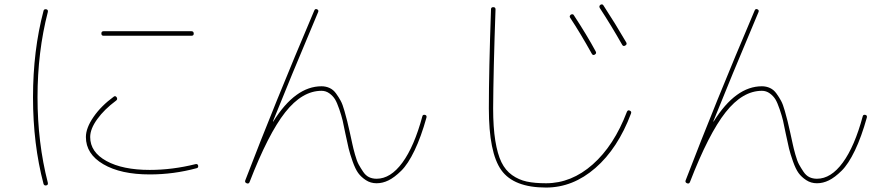

<svg xmlns="http://www.w3.org/2000/svg" viewBox="-20 -802 4040 872"><path d="M450.2 -639.6Q440.4 -639.6 440.4 -649.9Q440.4 -660.2 450.2 -660.2H849.6Q859.4 -660.2 859.9 -649.9Q860.4 -639.6 849.6 -639.6ZM190.4 40Q180.7 42 177.7 33.2Q129.9 -147.5 129.9 -359.9Q129.9 -572.3 177.7 -752.9Q179.7 -761.7 190.4 -759.8Q199.2 -757.8 197.3 -748Q150.4 -566.4 150.4 -360.4Q150.4 -154.3 197.3 28.3Q199.2 38.1 190.4 40ZM660.2 -9.8Q528.3 -9.8 449.2 -56.2Q370.1 -102.5 370.1 -179.7Q370.1 -220.7 404.8 -271Q439.5 -321.3 497.1 -363.3Q503.9 -368.2 509.8 -360.4Q515.6 -350.6 506.8 -344.7Q454.1 -305.7 421.9 -261.2Q389.6 -216.8 389.6 -179.7Q389.6 -111.3 463.4 -70.8Q537.1 -30.3 660.2 -30.3Q762.7 -30.3 868.2 -56.6Q877.9 -58.6 879.9 -49.8Q881.8 -40 873 -38.1Q768.6 -9.8 660.2 -9.8Z M1093.8 17.6Q1226.6 -329.1 1407.2 -753.9Q1411.1 -763.7 1419.9 -759.8Q1428.7 -755.9 1424.8 -747.1Q1293.9 -436.5 1219.7 -251Q1219.7 -250 1220.7 -250Q1221.7 -250 1221.7 -251Q1321.3 -410.2 1440.4 -410.2Q1460 -410.2 1477.1 -402.3Q1494.1 -394.5 1506.3 -377.4Q1518.6 -360.4 1527.3 -344.2Q1536.1 -328.1 1544.4 -298.3Q1552.7 -268.6 1557.1 -251Q1561.5 -233.4 1569.3 -198.2Q1577.1 -163.1 1580.6 -146.5Q1584 -129.9 1592.3 -100.1Q1600.6 -70.3 1608.9 -55.2Q1617.2 -40 1628.9 -22.5Q1640.6 -4.9 1655.8 2.4Q1670.9 9.8 1690.4 9.8Q1753.9 9.8 1807.6 -63.5Q1861.3 -136.7 1898.4 -274.4Q1900.4 -282.2 1910.2 -280.3Q1918.9 -278.3 1917 -268.6Q1892.6 -180.7 1862.8 -118.7Q1833 -56.6 1802.2 -26.4Q1771.5 3.9 1744.6 17.1Q1717.8 30.3 1690.4 30.3Q1663.1 30.3 1641.6 16.1Q1620.1 2 1606.9 -16.1Q1593.8 -34.2 1581.5 -68.8Q1569.3 -103.5 1563.5 -127.4Q1557.6 -151.4 1548.8 -194.3Q1541 -234.4 1536.1 -254.9Q1531.2 -275.4 1521 -305.7Q1510.7 -335.9 1501.5 -351.1Q1492.2 -366.2 1476.1 -377.9Q1460 -389.6 1440.4 -389.6Q1352.5 -389.6 1275.4 -292Q1198.2 -194.3 1113.3 25.4Q1109.4 34.2 1100.1 30.3Q1090.8 26.4 1093.8 17.6Z M2668 -557.6Q2615.2 -652.3 2569.3 -721.7Q2564.5 -728.5 2572.3 -735.4Q2575.2 -737.3 2579.6 -737.3Q2584 -737.3 2585.9 -733.4Q2645.5 -642.6 2685.5 -568.4Q2690.4 -559.6 2681.6 -554.2Q2672.9 -548.8 2668 -557.6ZM2805.7 -598.6Q2755.9 -686.5 2704.1 -765.6Q2699.2 -774.4 2707 -780.3Q2715.8 -785.2 2720.7 -777.3Q2775.4 -693.4 2824.2 -609.4Q2829.1 -600.6 2819.8 -595.2Q2810.5 -589.8 2805.7 -598.6ZM2460 49.8Q2313.5 49.8 2256.8 -29.3Q2200.2 -108.4 2200.2 -309.6Q2200.2 -481.4 2210 -759.8Q2210 -769.5 2220.2 -769.5Q2230.5 -769.5 2230.5 -759.8Q2220.7 -481.4 2219.7 -309.6Q2219.7 -223.6 2229.5 -163.1Q2239.3 -102.5 2257.3 -65.4Q2275.4 -28.3 2305.7 -6.8Q2335.9 14.6 2372.1 22.5Q2408.2 30.3 2460 30.3Q2575.2 30.3 2671.9 -55.2Q2768.6 -140.6 2827.1 -293.9Q2831.1 -303.7 2839.8 -299.8Q2849.6 -295.9 2845.7 -286.1Q2786.1 -127.9 2684.1 -39.1Q2582 49.8 2460 49.8Z M3093.8 17.6Q3226.6 -329.1 3407.2 -753.9Q3411.1 -763.7 3419.9 -759.8Q3428.7 -755.9 3424.8 -747.1Q3293.9 -436.5 3219.7 -251Q3219.7 -250 3220.7 -250Q3221.7 -250 3221.7 -251Q3321.3 -410.2 3440.4 -410.2Q3460 -410.2 3477.1 -402.3Q3494.1 -394.5 3506.3 -377.4Q3518.6 -360.4 3527.3 -344.2Q3536.1 -328.1 3544.4 -298.3Q3552.7 -268.6 3557.1 -251Q3561.5 -233.4 3569.3 -198.2Q3577.1 -163.1 3580.6 -146.5Q3584 -129.9 3592.3 -100.1Q3600.6 -70.3 3608.9 -55.2Q3617.2 -40 3628.9 -22.5Q3640.6 -4.9 3655.8 2.4Q3670.9 9.8 3690.4 9.8Q3753.9 9.8 3807.6 -63.5Q3861.3 -136.7 3898.4 -274.4Q3900.4 -282.2 3910.2 -280.3Q3918.9 -278.3 3917 -268.6Q3892.6 -180.7 3862.8 -118.7Q3833 -56.6 3802.2 -26.4Q3771.5 3.9 3744.6 17.1Q3717.8 30.3 3690.4 30.3Q3663.1 30.3 3641.6 16.1Q3620.1 2 3606.9 -16.1Q3593.8 -34.2 3581.5 -68.8Q3569.3 -103.5 3563.5 -127.4Q3557.6 -151.4 3548.8 -194.3Q3541 -234.4 3536.1 -254.9Q3531.2 -275.4 3521 -305.7Q3510.7 -335.9 3501.5 -351.1Q3492.2 -366.2 3476.1 -377.9Q3460 -389.6 3440.4 -389.6Q3352.5 -389.6 3275.4 -292Q3198.2 -194.3 3113.3 25.4Q3109.4 34.2 3100.1 30.3Q3090.8 26.4 3093.8 17.6Z"/></svg>

Font: Rounded-X Mgen+ 1m thin
Style: Regular
Weight: 100
Designer: [Source Han Sans]
Ryoko NISHIZUKA  (kana & ideographs); Paul D. Hunt (Latin, Greek & Cyrillic); Wenlong ZHANG  (bopomofo
Version: Version 1.059.20150602